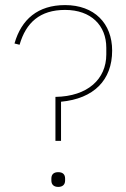

<svg xmlns="http://www.w3.org/2000/svg" viewBox="-20 -730 496 755"><path d="M220 -176V-330C349 -342 421 -415 421 -531C421 -638 351 -710 236 -710C129 -710 64 -654 37 -559L57 -554C82 -641 137 -691 236 -691C338 -691 398 -630 398 -542V-516C398 -419 325 -351 198 -349V-176ZM209 5C226 5 236 -4 236 -20V-28C236 -44 227 -53 209 -53C191 -53 182 -44 182 -28V-20C182 -4 192 5 209 5Z"/></svg>

Font: IBM Plex Arabic Thin
Style: Regular
Weight: 100
Designer: Mike Abbink, Paul van der Laan, Pieter van Rosmalen, Wael Morcos, Khajak Apelian
Foundry: Bold Monday
Version: Version 1.0